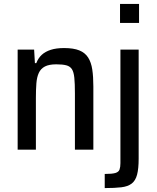

<svg xmlns="http://www.w3.org/2000/svg" viewBox="-20 -763 801 979"><path d="M70 0V-510H154L158 -441H165Q175 -467 193 -483.5Q211 -500 239 -509Q267 -518 307 -518Q355 -518 384.5 -506Q414 -494 429.5 -469.5Q445 -445 450.5 -408.5Q456 -372 456 -322V0H362V-287Q362 -337 359 -366.5Q356 -396 346.5 -410.5Q337 -425 318 -430Q299 -435 267 -435Q230 -435 209 -424Q188 -413 178 -391.5Q168 -370 165.5 -338Q163 -306 163 -264V0ZM592 -646V-743H689V-646ZM514 196V124Q552 124 568.5 119Q585 114 589.5 101.5Q594 89 594 69V-510H687V46Q687 97 679 127.5Q671 158 651.5 173Q632 188 598.5 192Q565 196 514 196Z"/></svg>

Font: Saira SemiCondensed Medium
Style: Regular
Weight: 500
Width: 4
Designer: Hector Gatti with collaboration of the Omnibus-Type team
Foundry: Omnibus-Type
Version: Version 1.101